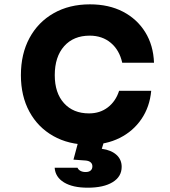

<svg xmlns="http://www.w3.org/2000/svg" viewBox="-20 -654 790 893"><path d="M394.2 19Q299.2 19 227.7 -21.5Q156.1 -62 116.7 -134.7Q77.2 -207.4 77.2 -304.4Q77.2 -403.4 117.3 -477.5Q157.4 -551.6 229.9 -592.7Q302.3 -633.8 398.3 -633.8Q486.1 -633.8 551.7 -599.8Q617.4 -565.7 655.3 -504.7Q693.3 -443.7 696.3 -362.1H548.5Q535.5 -420.9 495.5 -454.6Q455.6 -488.2 397.2 -488.2Q321.9 -488.2 278.3 -439.1Q234.7 -389.9 234.7 -304.5Q234.7 -221.5 277.7 -174.1Q320.6 -126.6 394.2 -126.6Q445.1 -126.6 481.6 -154.7Q518.2 -182.7 534 -231.8H683.3Q676.5 -156.9 637.8 -100.2Q599.1 -43.5 536.5 -12.3Q473.9 19 394.2 19ZM350.7 -20H471.4L453.4 38Q497.1 44 521.5 66Q545.9 88 545.9 122Q545.9 167.5 504 193.2Q462.2 219 388 219Q318.1 219 277.7 194.4Q237.2 169.7 234.2 126H340.5Q344 135 353.9 140.5Q363.8 146.1 378.1 146.1Q393.7 146.1 401.7 139Q409.7 132 409.7 119.5Q409.7 107.7 401.1 100.6Q392.5 93.5 376.9 92.5L321.7 88.5Z"/></svg>

Font: Martian Mono SemiExpanded
Style: Regular
Weight: 400
Width: 6
Monospace: yes
Designer: Roman Shamin
Foundry: Evil Martians
Version: Version 1.000